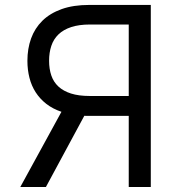

<svg xmlns="http://www.w3.org/2000/svg" viewBox="-20 -747 710 767"><path d="M494.3 0V-284.1H335.2Q330.3 -284.1 325.8 -284.1Q321.4 -284.1 316.8 -284.4L163.4 0H61.1L225.5 -300.4Q190.7 -312.1 165.1 -332Q139.6 -351.9 122.7 -378Q105.8 -404.1 97.7 -436.1Q89.5 -468 89.5 -504.3Q89.5 -552.6 104.2 -593.4Q119 -634.2 149.3 -664.1Q179.7 -693.9 226.2 -710.6Q272.7 -727.3 336.6 -727.3H582.4V0ZM494.3 -649.1H339.5Q295.5 -649.1 264.4 -638.8Q233.3 -628.6 213.6 -609.6Q193.9 -590.6 185 -563.7Q176.1 -536.9 176.1 -504.3Q176.1 -471.6 185 -445.5Q193.9 -419.4 213.4 -401.3Q233 -383.2 263.7 -373.4Q294.4 -363.6 338.1 -363.6H494.3Z"/></svg>

Font: Interop
Style: Regular
Weight: 400
Designer: Rasmus Andersson, Google, Jang Haemin
Foundry: jhaemin
Version: Version 1.008